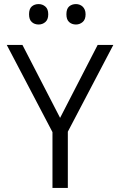

<svg xmlns="http://www.w3.org/2000/svg" viewBox="-20 -920 593 940"><path d="M13.1 -700H89.9L274.2 -342.9L458.1 -700H534.8L312.1 -275.3V0H236.9V-273.2ZM122.2 -850Q122.2 -876.8 135.6 -888.4Q149 -900 169.2 -900Q187.9 -900 202 -887.9Q216.2 -875.8 216.2 -850Q216.2 -824.2 202 -812.1Q187.9 -800 169.2 -800Q149 -800 135.6 -812.1Q122.2 -824.2 122.2 -850ZM305.1 -850Q305.1 -876.8 318.4 -888.4Q331.8 -900 352 -900Q361.1 -900 369.4 -897Q377.8 -893.9 384.3 -887.9Q390.9 -881.8 394.9 -872.5Q399 -863.1 399 -850Q399 -824.2 384.6 -812.1Q370.2 -800 352 -800Q331.8 -800 318.4 -812.1Q305.1 -824.2 305.1 -850Z"/></svg>

Font: Myanmar KatKuu
Style: Regular
Weight: 400
Designer: Khon Soe Zaw Thu
Foundry: MPUA
Version: Version 1.00 September 13, 2016, initial release